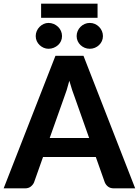

<svg xmlns="http://www.w3.org/2000/svg" viewBox="-29 -1031 760 1051"><path d="M0 0ZM711 0H594.5Q575 0 562.8 -9.2Q550.5 -18.5 544.5 -33L495.5 -171.5H206.5L157.5 -33Q152.5 -20.5 140 -10.2Q127.5 0 108.5 0H-9L274.5 -725.5H428ZM243 -275.5H459L380.5 -497.5Q373.5 -515 365.8 -538.5Q358 -562 350.5 -589Q343.5 -561.5 336 -537.8Q328.5 -514 321.5 -496.5ZM196 -1011H505V-933.5H196ZM310.5 -833.5Q310.5 -819 304.8 -806.2Q299 -793.5 288.8 -784.2Q278.5 -775 265 -769.5Q251.5 -764 236.5 -764Q222.5 -764 210 -769.5Q197.5 -775 187.8 -784.2Q178 -793.5 172.2 -806.2Q166.5 -819 166.5 -833.5Q166.5 -848 172.2 -861.2Q178 -874.5 187.8 -884.2Q197.5 -894 210 -899.8Q222.5 -905.5 236.5 -905.5Q251.5 -905.5 265 -899.8Q278.5 -894 288.8 -884.2Q299 -874.5 304.8 -861.2Q310.5 -848 310.5 -833.5ZM534.5 -833.5Q534.5 -819 528.8 -806.2Q523 -793.5 513.2 -784.2Q503.5 -775 490.5 -769.5Q477.5 -764 462.5 -764Q447.5 -764 434.5 -769.5Q421.5 -775 411.8 -784.2Q402 -793.5 396.2 -806.2Q390.5 -819 390.5 -833.5Q390.5 -848 396.2 -861.2Q402 -874.5 411.8 -884.2Q421.5 -894 434.5 -899.8Q447.5 -905.5 462.5 -905.5Q477.5 -905.5 490.5 -899.8Q503.5 -894 513.2 -884.2Q523 -874.5 528.8 -861.2Q534.5 -848 534.5 -833.5Z"/></svg>

Font: Lato Heavy
Style: Regular
Weight: 800
Designer: Lukasz Dziedzic
Foundry: tyPoland Lukasz Dziedzic
Version: Version 2.007; 2014-02-27